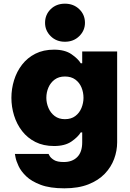

<svg xmlns="http://www.w3.org/2000/svg" viewBox="-20 -810 707 1044"><path d="M333 -583Q286 -583 255.5 -613.5Q225 -644 225 -686Q225 -730 255.5 -760Q286 -790 333 -790Q380 -790 411 -760Q442 -730 442 -686Q442 -644 411 -613.5Q380 -583 333 -583ZM330 214Q252 214 201.5 195Q151 176 122.5 148.5Q94 121 81 93Q68 65 64.5 46Q61 27 61 27H244Q244 27 250 38Q256 49 273.5 60Q291 71 327 71Q373 71 400 44Q427 17 427 -36V-90H419Q404 -65 368.5 -40.5Q333 -16 274 -16Q216 -16 172.5 -38Q129 -60 100 -97.5Q71 -135 56.5 -182Q42 -229 42 -278Q42 -327 56.5 -374Q71 -421 100 -458.5Q129 -496 172.5 -518Q216 -540 274 -540Q333 -540 369 -515Q405 -490 419 -466H427V-530H617V-36Q617 10 600.5 54.5Q584 99 549.5 135Q515 171 460.5 192.5Q406 214 330 214ZM333 -162Q367 -162 389.5 -179Q412 -196 423 -223Q434 -250 434 -278Q434 -308 423 -334.5Q412 -361 389.5 -377.5Q367 -394 333 -394Q300 -394 277.5 -377.5Q255 -361 243.5 -334.5Q232 -308 232 -278Q232 -250 243.5 -223Q255 -196 277.5 -179Q300 -162 333 -162Z"/></svg>

Font: Be Vietnam Pro Black
Style: Regular
Weight: 900
Designer: Lam Bao, Tony Le, Vietanh Nguyen
Foundry: Yellow Type Foundry
Version: Version 1.002; ttfautohint (v1.8.3)